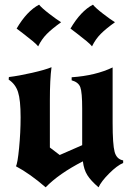

<svg xmlns="http://www.w3.org/2000/svg" viewBox="-20 -772 570 820"><path d="M17 -432 18 -443Q60 -448 117 -461Q174 -474 200 -485Q193 -433 193 -344V-142L235 -110L331 -152V-308Q331 -378 323 -399.5Q315 -421 286 -429V-442Q388 -449 461 -484V-248Q461 -155 469.5 -123.5Q478 -92 506 -87V-76Q480 -65 446 -31Q412 3 401 28Q368 0 353 -24Q338 -48 334 -83Q231 -30 175 28Q108 -30 48 -62Q55 -73 61.5 -139.5Q68 -206 68 -271Q68 -345 57 -379Q46 -413 17 -432ZM51 -650Q95 -725 147 -752Q158 -738 190.5 -713Q223 -688 241 -677Q203 -650 180.5 -627.5Q158 -605 143 -574Q136 -583 119 -597Q102 -611 78 -629.5Q54 -648 51 -650ZM281 -650Q325 -725 377 -752Q388 -738 420.5 -713Q453 -688 471 -677Q433 -650 410.5 -627.5Q388 -605 373 -574Q366 -583 349 -597Q332 -611 308 -629.5Q284 -648 281 -650Z"/></svg>

Font: NewRocker
Style: Regular
Weight: 400
Designer: Pablo Impallari, Brenda Gallo, Rodrigo Fuenzalida
Foundry: Pablo Impallari, Brenda Gallo, Rodrigo Fuenzalida
Version: Version 1.000